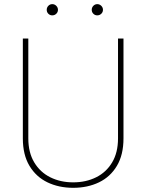

<svg xmlns="http://www.w3.org/2000/svg" viewBox="-20 -897 707 927"><path d="M549.8 -710.9H576.2V-229Q576.2 -149.4 544.4 -96.2Q512.7 -43 457.8 -16.6Q402.8 9.8 333.5 9.8Q264.2 9.8 209.2 -16.6Q154.3 -43 122.3 -96.2Q90.3 -149.4 90.3 -229V-710.9H116.7V-229Q116.7 -160.6 145.3 -113Q173.8 -65.4 222.9 -41Q272 -16.6 333.5 -16.6Q395 -16.6 444.1 -41Q493.2 -65.4 521.5 -113Q549.8 -160.6 549.8 -229ZM205.6 -849.6Q205.6 -860.8 213.4 -868.9Q221.2 -877 232.4 -877Q243.7 -877 251.7 -868.9Q259.8 -860.8 259.8 -849.6Q259.8 -838.4 251.7 -830.6Q243.7 -822.8 232.4 -822.8Q221.2 -822.8 213.4 -830.6Q205.6 -838.4 205.6 -849.6ZM422.9 -849.6Q422.9 -860.8 430.7 -868.9Q438.5 -877 449.7 -877Q460.9 -877 469 -868.9Q477.1 -860.8 477.1 -849.6Q477.1 -838.4 469 -830.6Q460.9 -822.8 449.7 -822.8Q438.5 -822.8 430.7 -830.6Q422.9 -838.4 422.9 -849.6Z"/></svg>

Font: Vazirmatn RD UI Thin
Style: Regular
Weight: 100
Designer: Saber Rastikerdar
Foundry: Saber Rastikerdar
Version: Version 33.003